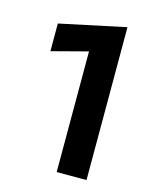

<svg xmlns="http://www.w3.org/2000/svg" viewBox="-108 -788 708 864"><g transform="rotate(15 245.5 -356.0)"><path d="M71 -518V-647L378 -712V0H239V-562Z"/></g></svg>

Font: Jost* Semi
Style: Regular
Weight: 600
Version: Version 3.7